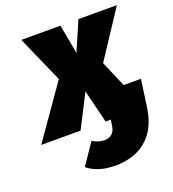

<svg xmlns="http://www.w3.org/2000/svg" viewBox="-195 -640 877 972"><g transform="rotate(-20 244.0 -153.5)"><path d="M379 -282 545 -534H338L270 -377L241 -534H30L141 -283L-57 0H155L246 -178L290 0H318L313 33C308 68 287 87 253 87C227 87 212 80 189 68L112 181C144 207 190 227 262 227C392 227 486 158 509 18L512 0L532 -142H439Z"/></g></svg>

Font: Fira Sans Heavy
Style: Italic
Weight: 900
Italic angle: -8°
Designer: bBox Type GmbH & Carrois Corporate GbR & Edenspiekermann AG
Foundry: bBox Type GmbH & Carrois Corporate GbR & Edenspiekermann AG
Version: Version 4.301;PS 004.301;hotconv 1.0.88;makeotf.lib2.5.64775